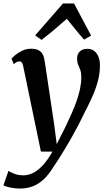

<svg xmlns="http://www.w3.org/2000/svg" viewBox="-58 -847 620 1117"><path d="M77.5 -459.5Q74 -477.5 68.5 -483.8Q63 -490 55 -490Q47 -490 39.5 -486.2Q32 -482.5 22 -474L9 -505.5Q14 -512.5 30.2 -526.2Q46.5 -540 70.8 -551.8Q95 -563.5 123 -563.5Q149.5 -563.5 165.5 -555.2Q181.5 -547 190 -531.8Q198.5 -516.5 201.5 -494.5Q208.5 -448.5 215.5 -401.8Q222.5 -355 229.5 -308Q236.5 -261 243.5 -214.2Q250.5 -167.5 257.5 -121L272 -8.5L324.5 -112.5Q343 -151.5 359.5 -188.5Q376 -225.5 388.2 -261Q400.5 -296.5 407.8 -330.8Q415 -365 415 -398.5Q415 -424 409 -440Q403 -456 396.8 -470.5Q390.5 -485 390.5 -506.5Q390.5 -532.5 406.5 -547.8Q422.5 -563 450.5 -563Q474.5 -563 490.8 -550Q507 -537 515.2 -515.5Q523.5 -494 523.5 -468.5Q523.5 -416.5 509.2 -367Q495 -317.5 472.5 -270Q450 -222.5 426 -176Q410 -142 391.2 -106.8Q372.5 -71.5 353 -37.2Q333.5 -3 314.5 28Q295.5 59 279 85Q262.5 111 249 130Q224 170.5 195.5 197Q167 223.5 133.2 236.8Q99.5 250 57.5 250Q31.5 250 2.8 244.2Q-26 238.5 -38 231L-8.5 146.5Q1.5 155 25.5 164Q49.5 173 78.5 173Q107 173 135.2 158.8Q163.5 144.5 191.5 114.2Q219.5 84 247 35H180ZM183.5 -615 146.5 -641 308.5 -827H372.5L472 -640L431 -616.5Q405.5 -645 381 -675.8Q356.5 -706.5 330.5 -737.5Q295.5 -706 258.5 -675Q221.5 -644 183.5 -615Z"/></svg>

Font: Merriweather 28pt SemiBold
Style: Italic
Weight: 600
Italic angle: -7.8°
Version: Version 2.101